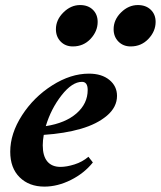

<svg xmlns="http://www.w3.org/2000/svg" viewBox="-20 -709 621 741"><path d="M484.4 -529.8Q455.6 -529.8 437 -548.6Q418.5 -567.4 418.5 -596.2Q418.5 -632.8 447.3 -661.1Q476.1 -689.5 512.2 -689.5Q543 -689.5 561.8 -671.4Q580.6 -653.3 580.6 -624.5Q580.6 -588.4 553 -559.1Q525.4 -529.8 484.4 -529.8ZM261.2 -529.8Q232.4 -529.8 214.1 -548.6Q195.8 -567.4 195.8 -596.2Q195.8 -632.3 224.6 -660.9Q253.4 -689.5 289.1 -689.5Q319.8 -689.5 338.4 -671.4Q356.9 -653.3 356.9 -624.5Q356.9 -588.4 329.6 -559.1Q302.2 -529.8 261.2 -529.8ZM151.4 11.2Q92.3 11.2 55.9 -24.7Q19.5 -60.5 19.5 -123.5Q19.5 -193.4 64.9 -263.9Q110.4 -334.5 181.6 -379.6Q252.9 -424.8 323.2 -424.8Q372.6 -424.8 402.1 -400.6Q431.6 -376.5 431.6 -338.9Q431.6 -295.9 393.1 -262.9Q354.5 -230 292 -211.9Q229.5 -193.8 148.9 -188.5Q145 -166.5 145 -148.4Q145 -106.9 162.6 -85.9Q180.2 -64.9 213.4 -64.9Q237.3 -64.9 267.6 -74.5Q297.9 -84 321.3 -104L338.4 -82Q304.7 -40 253.4 -14.4Q202.1 11.2 151.4 11.2ZM296.4 -393.1Q258.3 -393.1 217.5 -341.1Q176.8 -289.1 156.7 -222.2Q232.4 -233.9 275.4 -271.5Q318.4 -309.1 318.4 -361.8Q318.4 -393.1 296.4 -393.1Z"/></svg>

Font: Elstob 18pt ExtraBold
Style: Italic
Weight: 800
Italic angle: -20°
Designer: Peter S. Baker
Version: Version 1.015